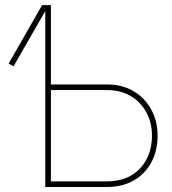

<svg xmlns="http://www.w3.org/2000/svg" viewBox="-20 -748 689 768"><path d="M34.2 -482.9 14.6 -493.7 148.4 -727.5H174.8ZM173.8 -410.2H407.2Q469.7 -410.2 515.4 -382.6Q561 -355 585.7 -308.6Q610.4 -262.2 610.4 -205.6Q610.4 -145.5 585.7 -99.1Q561 -52.7 515.4 -26.4Q469.7 0 407.2 0H161.1V-727.5H183.6V-22.5H407.2Q491.7 -22.5 539.8 -74Q587.9 -125.5 587.9 -205.6Q587.9 -255.9 566.2 -297.1Q544.4 -338.4 504.2 -363Q463.9 -387.7 407.2 -387.7H173.8Z"/></svg>

Font: Inter 28pt Thin
Style: Regular
Weight: 250
Designer: Rasmus Andersson
Foundry: rsms
Version: Version 4.001;git-66647c0bb